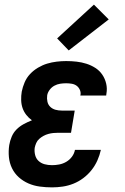

<svg xmlns="http://www.w3.org/2000/svg" viewBox="-20 -802 540 830"><path d="M205 8Q178 8 152 4.5Q126 1 103 -9Q80 -19 61.5 -35.5Q43 -52 32 -74.5Q21 -97 18.5 -123Q16 -149 20 -175Q23 -193 30.5 -211Q38 -229 51.5 -242.5Q65 -256 82.5 -265.5Q100 -275 118 -282Q104 -292 93.5 -305.5Q83 -319 77.5 -335Q72 -351 71.5 -369.5Q71 -388 74 -406Q78 -426 86.5 -446Q95 -466 110 -482Q125 -498 144.5 -509.5Q164 -521 184 -527Q204 -533 225 -535.5Q246 -538 266 -538Q289 -538 311 -535.5Q333 -533 353.5 -526.5Q374 -520 392 -508.5Q410 -497 422 -479.5Q434 -462 439 -440.5Q444 -419 440 -397Q440 -395 439.5 -393Q439 -391 439 -389H327Q327 -389 327.5 -390Q328 -391 328 -392Q330 -403 325 -414Q320 -425 311 -431.5Q302 -438 290 -440Q278 -442 266 -442Q253 -442 240 -440Q227 -438 215 -431.5Q203 -425 194.5 -413.5Q186 -402 184 -390Q182 -376 185 -362.5Q188 -349 197.5 -340Q207 -331 220 -327.5Q233 -324 247 -324H303L287 -228H231Q221 -228 210.5 -227Q200 -226 189 -223Q178 -220 168 -214.5Q158 -209 149.5 -201.5Q141 -194 136.5 -183.5Q132 -173 130 -163Q128 -147 132 -131.5Q136 -116 147 -106Q158 -96 173 -92Q188 -88 205 -88Q220 -88 236 -91Q252 -94 266.5 -102.5Q281 -111 291 -124.5Q301 -138 304 -154H416Q411 -131 401 -108.5Q391 -86 375.5 -66.5Q360 -47 340 -32Q320 -17 297.5 -8Q275 1 251.5 4.5Q228 8 205 8ZM277 -584 227 -636 386 -782 450 -718Z"/></svg>

Font: Iosevka Curly Slab Oblique
Style: Bold
Weight: 700
Italic angle: -9°
Monospace: yes
Designer: Belleve Invis
Foundry: Belleve Invis
Version: Version 11.1.0; ttfautohint (v1.8.3)